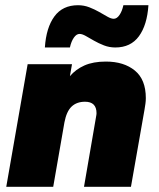

<svg xmlns="http://www.w3.org/2000/svg" viewBox="-20 -716 610 736"><path d="M302 0 348 -267Q350 -277 350 -282Q350 -326 306 -326Q274 -326 254.5 -307.5Q235 -289 227 -247L184 0H4L86 -470H256L248 -424Q270 -450 303.5 -465Q337 -480 386 -480Q455 -480 497 -445.5Q539 -411 539 -340Q539 -329 537.5 -318.5Q536 -308 534 -296L482 0ZM422 -534Q399 -534 378.5 -542Q358 -550 340.5 -560Q323 -570 309 -578Q295 -586 285 -586Q273 -586 263 -571.5Q253 -557 248 -534H152Q157 -610 188.5 -653Q220 -696 279 -696Q302 -696 322.5 -688Q343 -680 360.5 -670Q378 -660 392 -652Q406 -644 416 -644Q428 -644 438 -658.5Q448 -673 453 -696H549Q544 -620 512.5 -577Q481 -534 422 -534Z"/></svg>

Font: Celebes Black
Style: Italic
Weight: 900
Italic angle: -10°
Designer: Anugrah Pasau
Foundry: Lafontype
Version: Version 1.000; ttfautohint (v1.8.4)